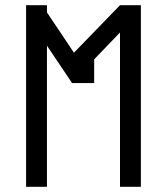

<svg xmlns="http://www.w3.org/2000/svg" viewBox="-20 -716 640 736"><path d="M80 -696V0H160V-541L255 -399.5V-397.5H341V-488.5L440 -591.5V0H520V-696H440L263.5 -514L160 -668.5V-696Z"/></svg>

Font: Kode Mono
Style: Regular
Weight: 400
Monospace: yes
Designer: Isa Ozler
Foundry: Kadena LLC
Version: Version 1.000;gftools[0.9.28]